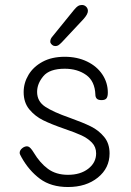

<svg xmlns="http://www.w3.org/2000/svg" viewBox="-20 -747 527 771"><path d="M66 -116Q59 -128 59 -133Q59 -144 70 -152.5Q81 -161 92 -159Q97 -158 103 -151.5Q109 -145 115 -135Q140 -93 172.5 -69Q205 -45 253 -45Q303 -45 334.5 -69.5Q366 -94 366 -131Q366 -157 349 -174.5Q332 -192 307 -203.5Q282 -215 238 -230Q186 -248 153.5 -264Q121 -280 98 -307.5Q75 -335 75 -377Q75 -414 94.5 -446.5Q114 -479 151 -499Q188 -519 240 -519Q290 -519 329.5 -500Q369 -481 391 -448Q413 -415 413 -375Q413 -359 407.5 -352Q402 -345 388 -345Q374 -345 368.5 -351Q363 -357 363 -367Q361 -421 326 -446Q291 -471 240 -471Q179 -471 154 -441Q129 -411 129 -378Q129 -340 161.5 -318.5Q194 -297 260 -274Q313 -255 344.5 -239.5Q376 -224 398 -197.5Q420 -171 420 -131Q420 -72 373 -34Q326 4 253 4Q185 4 140.5 -29Q96 -62 66 -116ZM182 -577V-581Q182 -591 191 -601L277 -707Q287 -719 293.5 -723Q300 -727 309 -727Q319 -727 326 -720Q333 -713 333 -703Q333 -690 315 -670L228 -577Q219 -568 214 -565Q209 -562 202 -562Q195 -562 189.5 -566.5Q184 -571 182 -577Z"/></svg>

Font: Mali Light
Style: Regular
Weight: 300
Designer: Kitiyaporn Chalermlarp | Katatrad Aksorn Co.,Ltd.
Foundry: Cadson Demak Co.,Ltd.
Version: Version 1.000; ttfautohint (v1.6)